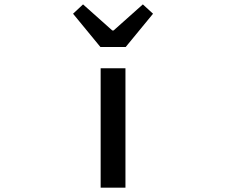

<svg xmlns="http://www.w3.org/2000/svg" viewBox="-20 -864 1040 884"><path d="M443.4 0V-549.8H557.6V0ZM442.4 -647.5 316.4 -800.8 362.3 -843.8 497.1 -723.6H502.9L637.7 -843.8L684.6 -800.8L558.6 -647.5Z"/></svg>

Font: GenEi Gothic M SemiBold
Style: Regular
Weight: 500
Designer: o_tamon (Modified); [Source Han Sans]
Ryoko NISHIZUKA  (kana & ideographs); Paul D. Hunt (Latin, Greek & Cyrillic); Wenl
Version: Version 1.1a;Original Version 1.004